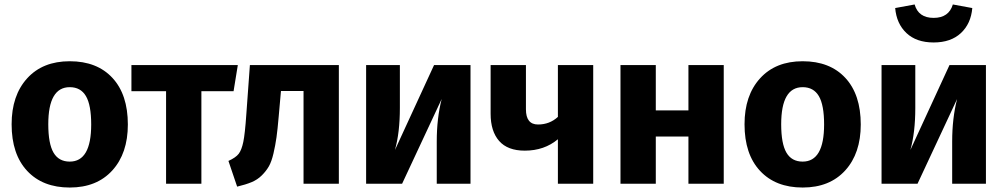

<svg xmlns="http://www.w3.org/2000/svg" viewBox="-20 -822 4491 859"><path d="M292 -548Q414 -548 483 -473.5Q552 -399 552 -265Q552 -136 482.5 -59.5Q413 17 292 17Q171 17 101.5 -57.5Q32 -132 32 -266Q32 -395 101.5 -471.5Q171 -548 292 -548ZM292 -432Q196 -432 196 -266Q196 -179 219.5 -139Q243 -99 292 -99Q388 -99 388 -265Q388 -352 364.5 -392Q341 -432 292 -432Z M1044 -531 1025 -414H881V0H723V-414H568V-531Z M1098 -531H1496V0H1338V-415H1237L1227 -302Q1222 -243 1217 -207.5Q1212 -172 1203.5 -135.5Q1195 -99 1183 -78Q1171 -57 1151.5 -37.5Q1132 -18 1105.5 -7Q1079 4 1041 13L1002 -102Q1035 -117 1048 -134Q1061 -151 1068.5 -187Q1076 -223 1082 -310Z M2085 -531V0H1934V-189Q1934 -293 1956 -379L1779 0H1618V-531H1769V-339Q1769 -229 1747 -151L1922 -531Z M2476 -531H2634V0H2476V-199Q2415 -148 2328 -148Q2251 -148 2213 -191.5Q2175 -235 2175 -313V-531H2333V-333Q2333 -265 2387 -265Q2439 -265 2476 -299Z M3060 0V-211H2914V0H2756V-531H2914V-328H3060V-531H3218V0Z M3571 -548Q3693 -548 3762 -473.5Q3831 -399 3831 -265Q3831 -136 3761.5 -59.5Q3692 17 3571 17Q3450 17 3380.5 -57.5Q3311 -132 3311 -266Q3311 -395 3380.5 -471.5Q3450 -548 3571 -548ZM3571 -432Q3475 -432 3475 -266Q3475 -179 3498.5 -139Q3522 -99 3571 -99Q3667 -99 3667 -265Q3667 -352 3643.5 -392Q3620 -432 3571 -432Z M3985 -786 4072 -802Q4089 -742 4157 -742Q4225 -742 4243 -802L4330 -786Q4324 -716 4279 -674Q4234 -632 4157 -632Q4080 -632 4035.5 -674Q3991 -716 3985 -786ZM4391 -531V0H4240V-189Q4240 -293 4262 -379L4085 0H3924V-531H4075V-339Q4075 -229 4053 -151L4228 -531Z"/></svg>

Font: FiraGO
Style: Bold
Weight: 700
Designer: bBox Type
Foundry: bBox Type GmbH
Version: Version 1.001;PS 001.001;hotconv 1.0.88;makeotf.lib2.5.64775